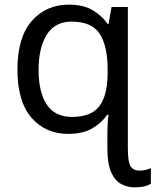

<svg xmlns="http://www.w3.org/2000/svg" viewBox="-20 -566 669 826"><path d="M276 -546Q339 -546 379 -522Q419 -498 443 -463H447L460 -536H530V72Q530 131 542 149.5Q554 168 579 168Q596 168 609 164.5Q622 161 629 157V224Q620 231 602 235.5Q584 240 559 240Q528 240 501 225.5Q474 211 458 174.5Q442 138 442 73V11Q442 -7 443 -31Q444 -55 447 -72H441Q418 -38 377.5 -14Q337 10 273 10Q176 10 115.5 -59.5Q55 -129 55 -267Q55 -405 116.5 -475.5Q178 -546 276 -546ZM288 -473Q216 -473 181 -416.5Q146 -360 146 -265Q146 -170 181 -116.5Q216 -63 290 -63Q372 -63 407 -108.5Q442 -154 443 -248V-266Q443 -368 409 -420.5Q375 -473 288 -473Z"/></svg>

Font: BC Sans
Style: Regular
Weight: 400
Designer: Monotype Design Team
Province of B.C.
Foundry: Monotype Imaging Inc.
Version: Version 2.000;GOOG;noto-source:20170915:90ef993387c0